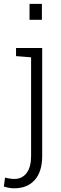

<svg xmlns="http://www.w3.org/2000/svg" viewBox="-34 -782 320 1015"><path d="M41 213.4Q25.9 213.4 13.2 210.9Q0.5 208.5 -13.7 204.1L-7.3 156.7Q0.5 159.2 15.4 161.6Q30.3 164.1 41 164.1Q83.5 164.1 106.9 132.3Q130.4 100.6 130.4 43.5V-479L50.8 -485.4V-528.3H189V43.5Q189 125 149.9 169.2Q110.8 213.4 41 213.4ZM122.1 -677.2V-761.7H187.5V-677.2Z"/></svg>

Font: Roboto Slab Light
Style: Regular
Weight: 300
Designer: Google
Version: Version 2.000; ttfautohint (v1.8.1.43-b0c9)